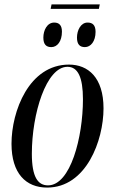

<svg xmlns="http://www.w3.org/2000/svg" viewBox="-20 -838 520 868"><path d="M431 -818H213L209 -798H427ZM364 -625C390 -625 412 -651 412 -694C412 -725 398 -736 376 -736C345 -736 328 -701 328 -668C328 -636 342 -625 364 -625ZM212 -625C239 -625 260 -651 260 -695C260 -725 246 -736 225 -736C193 -736 176 -701 176 -668C176 -636 190 -625 212 -625ZM193 10C370 10 448 -203 448 -348C448 -488 378 -546 292 -546C111 -546 32 -335 32 -188C32 -54 97 10 193 10ZM197 0C151 0 124 -38 124 -143C124 -324 189 -536 285 -536C332 -536 355 -489 355 -389C355 -218 299 0 197 0Z"/></svg>

Font: Noto Serif Display ExtraCondensed Medium
Style: Italic
Weight: 500
Width: 2
Italic angle: -12°
Designer: Monotype Design Team
Foundry: Monotype Imaging Inc.
Version: Version 2.009